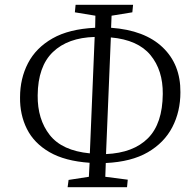

<svg xmlns="http://www.w3.org/2000/svg" viewBox="-20 -755 811 795"><path d="M260 20 264 -10 348 -23 351 -81Q249 -88 185 -125Q121 -162 91.5 -221Q62 -280 63 -352Q63 -430 96 -493.5Q129 -557 197.5 -596Q266 -635 374 -640L375 -690L290 -704L293 -735H531L528 -704L442 -690L440 -640Q579 -630 653.5 -559Q728 -488 727 -373Q727 -293 693.5 -228.5Q660 -164 592 -124.5Q524 -85 418 -80L416 -23L509 -11L506 20ZM352 -120 372 -602Q261 -599 199 -539.5Q137 -480 136 -360Q135 -261 186 -196Q237 -131 352 -120ZM419 -117Q532 -122 592.5 -182.5Q653 -243 654 -366Q655 -464 603 -527Q551 -590 439 -600Z"/></svg>

Font: Literata 36pt Light
Style: Italic
Weight: 300
Italic angle: -2°
Designer: Latin by Veronika Burian and Jose Scaglione. Greek by Irene Vlachou. Cyrillic by Vera Evstafieva
Foundry: TypeTogether
Version: Version 3.002